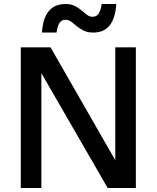

<svg xmlns="http://www.w3.org/2000/svg" viewBox="-20 -941 784 961"><path d="M84 0V-704H233L557 -139V-704H660V0H519L187 -575V0ZM562 -921Q553 -778 447 -778Q419 -778 399.5 -787.5Q380 -797 365 -809.5Q350 -822 337 -832Q324 -842 308 -842Q287 -842 277 -825Q267 -808 263 -778H190Q199 -921 308 -921Q335 -921 354 -911.5Q373 -902 387.5 -889.5Q402 -877 415 -867Q428 -857 443 -857Q464 -857 474.5 -874Q485 -891 489 -921Z"/></svg>

Font: Prodigy Sans Medium
Style: Regular
Weight: 500
Designer: Wei Huang
Foundry: Wei Huang
Version: Version 1.003; ttfautohint (v1.8.3)